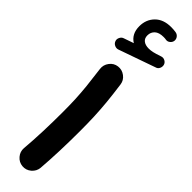

<svg xmlns="http://www.w3.org/2000/svg" viewBox="-354 -935 970 970"><g transform="rotate(45 131.5 -449.5)"><path d="M4.4 -714.8Q0 -726.1 5.9 -738.5Q11.7 -751 23.9 -754.9L77.1 -773.4Q36.1 -798.8 36.1 -853.5Q36.1 -901.4 67.1 -932.9Q98.1 -964.4 153.3 -964.4Q170.9 -964.4 186.5 -961.9Q199.2 -960 207 -950.2Q214.8 -940.4 213.9 -928.2Q212.9 -916 202.6 -907.2Q192.4 -898.4 179.7 -900.4Q173.3 -901.9 161.6 -901.9Q129.4 -901.9 113.5 -887.2Q97.7 -872.6 97.7 -849.6Q97.7 -828.6 111.6 -817.9Q125.5 -807.1 149.4 -807.1Q162.6 -807.1 177.5 -810.3Q192.4 -813.5 222.2 -823.7Q235.4 -828.1 247.3 -821.3Q259.3 -814.5 262.2 -801.8Q264.6 -789.6 259 -778.8Q253.4 -768.1 242.7 -765.1L44.4 -695.3Q32.7 -691.4 20.8 -697Q8.8 -702.6 4.4 -714.8ZM48.3 -560.5Q44.9 -586.9 61.3 -608.6Q77.6 -630.4 104 -633.8Q130.4 -637.2 152.1 -620.8Q173.8 -604.5 177.2 -578.1Q186 -514.2 190.7 -465.1Q195.3 -416 197.3 -369.6Q199.2 -323.2 199.2 -266.1Q199.2 -196.8 196.8 -126.2Q194.3 -55.7 189.5 4.9Q187 31.2 166.3 48.8Q145.5 66.4 118.7 64Q92.3 61.5 75 41Q57.6 20.5 59.6 -5.9Q64.9 -66.4 67.4 -136Q69.8 -205.6 69.8 -272.9Q69.8 -324.7 67.9 -366Q65.9 -407.2 61.3 -452.4Q56.6 -497.6 48.3 -560.5Z"/></g></svg>

Font: Mikhak-DS2-FD Bold
Style: Regular
Weight: 700
Designer: Amin Abedi
Version: Version 3.4